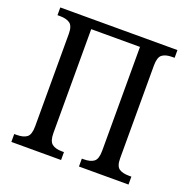

<svg xmlns="http://www.w3.org/2000/svg" viewBox="-127 -836 942 958"><g transform="rotate(20 344.0 -357.0)"><path d="M33 -42H46Q82 -42 100 -56Q118 -70 118 -114V-605Q118 -646 99.5 -659.5Q81 -673 46 -673H33V-714H655V-673H643Q607 -673 589 -659Q571 -645 571 -601V-109Q571 -68 589 -55Q607 -42 643 -42H655V0H392V-42H402Q438 -42 456 -56Q474 -70 474 -114V-665H215V-114Q215 -71 233 -56.5Q251 -42 286 -42H297V0H33Z"/></g></svg>

Font: Noto Serif Narrow
Style: Regular
Weight: 400
Width: 4
Designer: Monotype Design Team
Foundry: Monotype Imaging Inc.
Version: Version 1.001